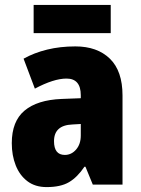

<svg xmlns="http://www.w3.org/2000/svg" viewBox="-20 -752 573 782"><path d="M287 -563Q376 -563 427.5 -513Q479 -463 479 -363V0H358L328 -73H324Q295 -30 261 -10Q227 10 170 10Q123 10 91.5 -14Q60 -38 44 -78.5Q28 -119 28 -169Q28 -258 80 -301.5Q132 -345 231 -349L309 -352V-364Q309 -432 251 -432Q199 -432 122 -391L76 -513Q119 -537 172 -550Q225 -563 287 -563ZM275 -245Q200 -242 200 -177Q200 -121 244 -121Q271 -121 290 -143Q309 -165 309 -200V-247ZM431 -732V-617H117V-732Z"/></svg>

Font: Noto Sans Kannada Condensed Black
Style: Regular
Weight: 900
Width: 3
Designer: Jelle Bosma - Monotype Design Team
Foundry: Monotype Imaging Inc.
Version: Version 2.005; ttfautohint (v1.8.4.7-5d5b)